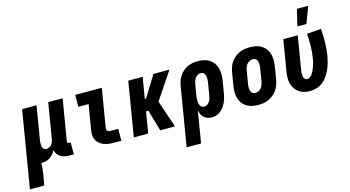

<svg xmlns="http://www.w3.org/2000/svg" viewBox="-135 -1159 3233 1775"><g transform="rotate(-15 1482.0 -271.5)"><path d="M-36 215 86 -520H224L172 -206Q170 -195 169 -184.5Q168 -174 168 -163.5Q168 -153 170 -143Q172 -133 176.5 -124.5Q181 -116 190 -111Q199 -106 209 -106Q222 -106 235 -112Q248 -118 257.5 -128.5Q267 -139 272 -152Q277 -165 279 -178L336 -520H474L408 -124Q407 -116 411 -111Q415 -106 423 -106H440V8H404Q380 8 358 4Q336 0 317 -10.5Q298 -21 285 -39Q272 -57 269 -79Q259 -60 244.5 -43.5Q230 -27 212 -15Q194 -3 173.5 2.5Q153 8 133 8H128Q129 32 126.5 57Q124 82 120 107L102 215Z M824 0Q800 0 776 -3Q752 -6 730 -14.5Q708 -23 690 -37.5Q672 -52 661.5 -72.5Q651 -93 649.5 -117Q648 -141 652 -166L692 -406H594V-520H849L787 -147Q786 -140 788.5 -133Q791 -126 796 -121.5Q801 -117 809 -115.5Q817 -114 824 -114H897V0Z M1016 0 1102 -520H1240L1206 -317H1218L1343 -520H1496L1322 -260L1410 0H1269L1210 -203H1187L1154 0Z M1464 215 1557 -345Q1561 -369 1569 -393Q1577 -417 1591 -439Q1605 -461 1625.5 -479Q1646 -497 1669.5 -508Q1693 -519 1717.5 -523.5Q1742 -528 1767 -528Q1797 -528 1826 -522Q1855 -516 1878.5 -501Q1902 -486 1918.5 -463Q1935 -440 1942.5 -412.5Q1950 -385 1950 -355.5Q1950 -326 1945 -295L1925 -175Q1921 -154 1915.5 -133Q1910 -112 1900 -91.5Q1890 -71 1876.5 -52Q1863 -33 1844.5 -19Q1826 -5 1804 1.5Q1782 8 1761 8Q1740 8 1721 1.5Q1702 -5 1687.5 -18.5Q1673 -32 1665 -49.5Q1657 -67 1652 -87L1602 215ZM1720 -106Q1735 -106 1748.5 -115Q1762 -124 1770.5 -137.5Q1779 -151 1783.5 -165.5Q1788 -180 1790 -194L1810 -314Q1812 -325 1812.5 -336Q1813 -347 1812.5 -357.5Q1812 -368 1809.5 -378Q1807 -388 1801.5 -396.5Q1796 -405 1786.5 -409.5Q1777 -414 1766 -414Q1751 -414 1736.5 -405.5Q1722 -397 1713 -384Q1704 -371 1699 -356Q1694 -341 1692 -326L1674 -222Q1672 -209 1671 -197Q1670 -185 1670.5 -173Q1671 -161 1673.5 -149Q1676 -137 1681.5 -127.5Q1687 -118 1697.5 -112Q1708 -106 1720 -106Z M2207 8Q2177 8 2148 2Q2119 -4 2095 -19Q2071 -34 2055 -56.5Q2039 -79 2031 -107Q2023 -135 2023.5 -164.5Q2024 -194 2029 -225L2049 -345Q2053 -369 2061.5 -394Q2070 -419 2085 -441Q2100 -463 2121 -480.5Q2142 -498 2166.5 -509Q2191 -520 2216 -524Q2241 -528 2266 -528Q2296 -528 2325 -522Q2354 -516 2378 -501Q2402 -486 2418.5 -463.5Q2435 -441 2442.5 -413Q2450 -385 2450 -355.5Q2450 -326 2445 -295L2425 -175Q2421 -151 2412 -126Q2403 -101 2388 -79Q2373 -57 2352 -39.5Q2331 -22 2307 -11Q2283 0 2257.5 4Q2232 8 2207 8ZM2208 -106Q2224 -106 2239.5 -113.5Q2255 -121 2265.5 -134Q2276 -147 2281.5 -163Q2287 -179 2290 -194L2310 -314Q2312 -325 2312.5 -336Q2313 -347 2312.5 -357.5Q2312 -368 2309.5 -378.5Q2307 -389 2301 -397Q2295 -405 2285.5 -409.5Q2276 -414 2265 -414Q2249 -414 2234 -406.5Q2219 -399 2208 -386Q2197 -373 2191.5 -357Q2186 -341 2184 -326L2164 -206Q2162 -195 2161 -184Q2160 -173 2161 -162.5Q2162 -152 2164 -141.5Q2166 -131 2172.5 -123Q2179 -115 2188 -110.5Q2197 -106 2208 -106Z M2742 -600 2780 -758H2888L2829 -600ZM2702 8Q2673 8 2645.5 1Q2618 -6 2596 -21.5Q2574 -37 2559 -60Q2544 -83 2537 -110Q2530 -137 2531 -166Q2532 -195 2537 -225L2586 -520H2724L2672 -206Q2670 -196 2669 -185.5Q2668 -175 2668 -165Q2668 -155 2669.5 -145Q2671 -135 2674.5 -126.5Q2678 -118 2686 -112Q2694 -106 2704 -106Q2717 -106 2729 -113.5Q2741 -121 2749.5 -132Q2758 -143 2764.5 -155Q2771 -167 2776 -179.5Q2781 -192 2785.5 -204.5Q2790 -217 2793.5 -229.5Q2797 -242 2799.5 -255Q2802 -268 2804 -281Q2814 -339 2814.5 -396.5Q2815 -454 2810 -511L2947 -521Q2952 -458 2951 -393.5Q2950 -329 2940 -265Q2934 -233 2925.5 -202Q2917 -171 2903.5 -140.5Q2890 -110 2870.5 -82Q2851 -54 2824.5 -32.5Q2798 -11 2765.5 -1.5Q2733 8 2702 8Z"/></g></svg>

Font: Iosevka SS18 Heavy
Style: Italic
Weight: 900
Italic angle: -9°
Monospace: yes
Designer: Belleve Invis
Foundry: Belleve Invis
Version: Version 25.1.1; ttfautohint (v1.8.4)